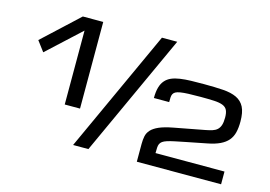

<svg xmlns="http://www.w3.org/2000/svg" viewBox="-98 -944 1601 1137"><g transform="rotate(15 703.0 -375.0)"><path d="M62.5 -546.9 109.4 -484.4 312.5 -671.9V-218.8H406.2V-750H281.2ZM766.1 -750H859.9L516.1 0H422.4ZM812.5 -2H1329.1V-80.1H906.2Q906.2 -99.6 907 -113.3Q907.7 -127 912.1 -136.5Q916.5 -146 926 -152.8Q935.5 -159.7 952.9 -165.3Q970.2 -170.9 996.8 -176.5Q1023.4 -182.1 1062.5 -189.9L1188.5 -214.8Q1233.9 -223.6 1263.9 -238Q1293.9 -252.4 1311.8 -273.4Q1329.6 -294.4 1336.7 -323.2Q1343.8 -352.1 1343.8 -390.1Q1343.8 -446.8 1327.4 -478.8Q1311 -510.7 1278.1 -526.4Q1245.1 -542 1195.3 -545.4Q1145.5 -548.8 1078.6 -548.8Q1035.2 -548.8 998.5 -547.9Q961.9 -546.9 932.1 -542.5Q902.3 -538.1 880.1 -528.6Q857.9 -519 842.8 -501.7Q827.6 -484.4 820.1 -457.8Q812.5 -431.2 812.5 -392.6H906.2Q906.2 -408.7 906.7 -420.9Q907.2 -433.1 911.6 -441.9Q916 -450.7 925.8 -456.3Q935.5 -461.9 954.8 -465.1Q974.1 -468.3 1004.2 -469.5Q1034.2 -470.7 1078.6 -470.7Q1128.4 -470.7 1161.4 -469Q1194.3 -467.3 1214.1 -459.5Q1233.9 -451.7 1241.9 -435.3Q1250 -418.9 1250 -389.6Q1250 -360.4 1243.9 -342.5Q1237.8 -324.7 1226.1 -314.2Q1214.4 -303.7 1197 -298.3Q1179.7 -293 1157.2 -288.6L968.8 -252.9Q915 -242.7 884 -229Q853 -215.3 837.2 -197.8Q821.3 -180.2 816.9 -158.7Q812.5 -137.2 812.5 -111.3Z"/></g></svg>

Font: Michroma
Style: Regular
Weight: 400
Version: Version 1.000